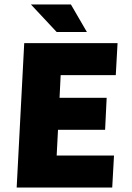

<svg xmlns="http://www.w3.org/2000/svg" viewBox="-20 -844 596 864"><path d="M89 -650H509L501 -506H253L248 -404H460L453 -260H241L235 -144H493L485 0H55ZM119 -824H299L371 -700H235Z"/></svg>

Font: Kilde Sans Black
Style: Regular
Weight: 900
Italic angle: -3°
Designer: Paul D. Hunt
Foundry: Adobe Systems Incorporated
Version: Version 1.050;PS Version 1.000;hotconv 1.0.70;makeotf.lib2.5